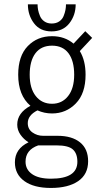

<svg xmlns="http://www.w3.org/2000/svg" viewBox="-20 -682 490 902"><path d="M335.5 -661.5Q335.5 -610.5 305.8 -572.5Q276 -534.5 222 -534.5Q168.5 -534.5 139.8 -572.5Q111 -610.5 111 -661.5H156.5Q156.5 -648.5 159 -635.2Q161.5 -622 168 -606.5Q174.5 -591 188.8 -581.2Q203 -571.5 223 -571.5Q243.5 -571.5 258 -581.2Q272.5 -591 278.8 -606.5Q285 -622 287.5 -635.2Q290 -648.5 290 -661.5ZM250.5 -44Q318 -44 356 -13.2Q394 17.5 394 75.5Q394 137 347.2 169Q300.5 201 219 201Q139.5 201 94.8 169Q50 137 50 80.5Q50 17 114 -13.5Q91.5 -27.5 76.2 -49.2Q61 -71 61 -96.5Q61 -151.5 123 -185Q65.5 -234 65.5 -331Q65.5 -419 110.5 -465.5Q155.5 -512 224.5 -512Q284 -512 325.5 -477L380.5 -535.5L413 -504L355 -442Q382 -397.5 382 -331Q382 -243 336.2 -196Q290.5 -149 224.5 -149Q188 -149 156 -163.5Q110.5 -140.5 110.5 -103.5Q110.5 -75 132.8 -59.5Q155 -44 182.5 -44ZM224.5 -194.5Q271.5 -194.5 300 -230.8Q328.5 -267 328.5 -331Q328.5 -396 301.8 -431.8Q275 -467.5 224.5 -467.5Q173.5 -467.5 146.5 -431.8Q119.5 -396 119.5 -331Q119.5 -267 148 -230.8Q176.5 -194.5 224.5 -194.5ZM100 77.5Q100 114.5 130.8 136Q161.5 157.5 219.5 157.5Q343.5 157.5 343.5 78Q343.5 39 322.2 20Q301 1 245.5 1H159.5Q100 22 100 77.5Z"/></svg>

Font: League Mono Condensed UltraLight
Style: Regular
Weight: 200
Width: 1
Designer: Tyler Finck
Foundry: The League of Moveable Type / Tyler Finck
Version: Version 2.210